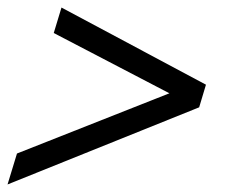

<svg xmlns="http://www.w3.org/2000/svg" viewBox="-43 -486 596 509"><path d="M452.5 -257 441 -220.5 99.5 -398.5 120 -466 503 -261.5 485 -201.5 -23 3 2 -79Z"/></svg>

Font: Newsreader SemiBold
Style: Italic
Weight: 600
Italic angle: -17°
Designer: Hugues Gentile
Foundry: Production Type
Version: Version 1.003